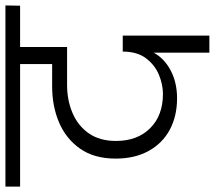

<svg xmlns="http://www.w3.org/2000/svg" viewBox="-91 -718 791 707"><g transform="rotate(-90 304.5 -364.5)"><path d="M464 11V-194Q443 -155 398.5 -131.5Q354 -108 296 -108Q230 -108 180 -135Q130 -162 102 -213Q74 -264 74 -334Q74 -413 110.5 -465Q147 -517 207 -542.5Q267 -568 340 -568H422V-686H-29V-740H638L637 -686H485V-513H345Q289 -513 242 -493Q195 -473 167 -433Q139 -393 139 -333Q139 -254 186 -207Q233 -160 312 -160Q347 -160 383 -175Q419 -190 443.5 -222.5Q468 -255 468 -308H527V11Z"/></g></svg>

Font: Poppins Light
Style: Regular
Weight: 300
Designer: Ninad Kale (Devanagari), Jonny Pinhorn (Latin)
Version: Version 5.002